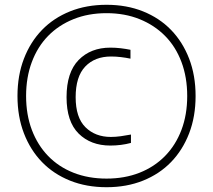

<svg xmlns="http://www.w3.org/2000/svg" viewBox="-20 -771 891 802"><path d="M441 -163Q359 -163 308.5 -213Q258 -263 258 -365Q258 -469 308.5 -520.5Q359 -572 441 -572Q463 -572 484 -569.5Q505 -567 525 -563V-526Q506 -530 485 -532.5Q464 -535 444 -535Q376 -535 336 -493Q296 -451 296 -365Q296 -280 337 -239.5Q378 -199 443 -199Q463 -199 484.5 -202Q506 -205 527 -209V-174Q486 -163 441 -163ZM425 11Q341 11 272.5 -16.5Q204 -44 155.5 -94Q107 -144 80 -214Q53 -284 53 -370Q53 -456 80 -526Q107 -596 155.5 -646Q204 -696 272.5 -723.5Q341 -751 425 -751Q509 -751 577.5 -723.5Q646 -696 694.5 -646Q743 -596 770 -526Q797 -456 797 -370Q797 -284 770 -214Q743 -144 694.5 -94Q646 -44 577.5 -16.5Q509 11 425 11ZM425 -25Q501 -25 563 -49.5Q625 -74 669.5 -119.5Q714 -165 738 -228.5Q762 -292 762 -370Q762 -448 738 -512Q714 -576 669.5 -621Q625 -666 563 -691Q501 -716 425 -716Q349 -716 287 -691Q225 -666 181 -621Q137 -576 113 -512Q89 -448 89 -370Q89 -292 113 -228.5Q137 -165 181 -119.5Q225 -74 287 -49.5Q349 -25 425 -25Z"/></svg>

Font: Encode Sans Narrow
Style: Thin
Weight: 250
Designer: Pablo Impallari, Andres Torresi
Foundry: Pablo Impallari, Andres Torresi
Version: Version 1.000; ttfautohint (v1.00) -l 8 -r 50 -G 200 -x 14 -